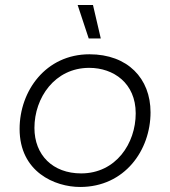

<svg xmlns="http://www.w3.org/2000/svg" viewBox="-20 -740 677 764"><path d="M299 4C476 4 579 -142 579 -293C579 -428 488 -524 336 -524C162 -524 58 -378 58 -227C58 -56 198 4 299 4ZM303 -50C190 -50 117 -123 117 -231C117 -351 198 -470 335 -470C432 -470 520 -409 520 -289C520 -169 441 -50 303 -50ZM333 -587H381L350 -720H289Z"/></svg>

Font: Fixel Display Light
Style: Italic
Weight: 300
Italic angle: -10°
Designer: AlfaBravo + MacPaw
Foundry: Kyrylo Tkachov, Marchela Mozhyna, Serhii Makarenko, Maria Weinstein, Zakhar Kryvoshyya
Version: Version 1.210;Glyphs 3.2 (3217)